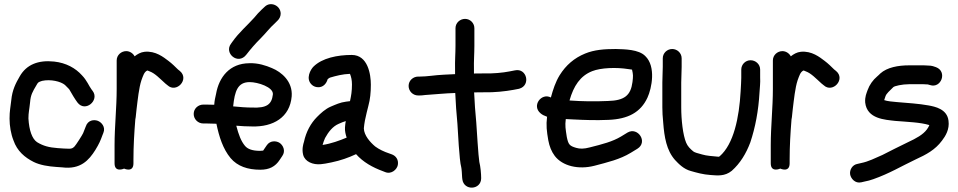

<svg xmlns="http://www.w3.org/2000/svg" viewBox="-20 -780 4516 905"><path d="M417 -351 411 -359C399.4 -374.4 389.9 -400.8 366.2 -425.2C336.2 -458.6 292.1 -483.8 234.6 -489.9C159.5 -497.8 104.4 -474.9 73.3 -420.5C54.7 -388.6 37.7 -356.6 33.1 -307.5C29.7 -274.3 25 -258.6 25 -221C25 -186.4 31.5 -148.2 43.5 -118.3C60.8 -67.8 97.3 -37.4 138.8 -16.6C168.9 -1.6 209.1 4.5 245.3 6.9L273.5 8.9C359.5 19.9 399.3 -25.2 429.3 -72.9C447.8 -103.3 453.2 -116.3 463.4 -144.1L467.1 -153.4C479 -181.3 458.2 -204.3 440.4 -210.7C423.5 -216.8 394.4 -214.9 384.2 -183.7C379.6 -172.3 377 -165.9 371.8 -152.3C367.6 -142.6 337.6 -96 331.3 -89.7C323.5 -81.9 318.5 -79 306 -79C297.2 -79 289 -79.3 280.8 -79.9L251.8 -81.9C210.9 -84.9 183.6 -92.1 154.5 -110C131.2 -125.9 117.3 -165.4 114 -221.7C114.1 -250.6 118.1 -261.1 121.9 -298.8C124.5 -332.9 134.1 -348.5 150.7 -376.6C160 -393.4 160.2 -392.6 178.7 -398.9C218.4 -407.5 266.1 -396.3 286 -379.7L302.3 -363.3C306 -359.7 307.1 -358 307.9 -356.3C317.8 -338.5 333.3 -312.6 345 -297C381.6 -248.3 449.9 -307.1 417 -351Z M520 -96V-10C520 35.2 564.9 14.7 564.9 14.7C564.9 14.7 609 35.4 609 -10V-28C609 -92.5 612.7 -152.4 617.8 -216.9L619.7 -227.9C621.8 -240.7 621.6 -252.8 623.8 -266.5C629.4 -311.3 634.7 -365.6 646.6 -401.7C654.8 -423.6 659.4 -440.2 673.3 -447.2C673.7 -447.3 674.6 -447.4 675.6 -447.6C675.6 -447.6 681.6 -444.9 685.5 -443.5C710.9 -434.2 733 -410 759.3 -386.4C759.5 -386.2 760 -385.8 760.4 -385.5L769.5 -378.2C811.5 -339 874.4 -406.6 827.8 -445.4L818.7 -452.7C806.7 -464.7 790.2 -480.9 774 -493C751.1 -510.2 713.5 -541.1 661.5 -535.9C643 -534 627.1 -524.6 614.5 -514.5C608.2 -527 593.1 -539 575 -539C552 -539 530 -521 530 -495V-361C530 -272.8 520 -184.2 520 -96Z M1141.1 -522.4C1162.8 -550.3 1182 -572.7 1208.7 -599.3C1231.7 -622.3 1254.3 -651.6 1273.4 -668.1C1273.7 -668.4 1274.3 -668.9 1274.7 -669.3L1288.9 -683.5C1296.8 -690.8 1303 -703.5 1303 -715.5C1303 -754.1 1255 -775.4 1227.6 -748L1212.9 -734.3C1201.1 -723.2 1190.5 -711.6 1177.9 -696.2C1147.2 -661.7 1105.6 -626.3 1075.5 -583.3L1069 -574.1C1034.5 -529.5 1102.1 -471.6 1141.1 -522.4ZM1079 -278.6C1086.4 -350.8 1100.2 -393 1157 -393C1194.9 -393 1270 -369.3 1266.2 -334.8C1260.8 -286.9 1236 -270.3 1169.5 -273C1141.5 -273 1110 -275.5 1079 -278.6ZM991 -197C993.9 -197 996.3 -196.9 1000.1 -196.7C1012.6 -135.9 1030.9 -78.1 1066.8 -34.9C1099.3 3.6 1147.1 20 1207 20C1248.7 20 1277.7 5.8 1298.9 -27.3L1310.6 -44.8C1327.6 -68.7 1314.3 -96 1297.5 -106.8C1281.4 -117 1252.9 -118.4 1237.3 -95L1224.4 -76.1C1222.8 -73.8 1221.7 -71.9 1220.4 -70.1C1218.1 -69.8 1214.1 -69.5 1205.2 -69C1169.4 -69.2 1147.8 -77.2 1135 -92.2C1116.3 -114.1 1104.5 -145.9 1093.7 -187.5C1118.2 -185.4 1145 -184 1167.6 -184C1267.3 -180.9 1346.6 -226.6 1354.9 -326C1360.3 -396 1306.8 -440.7 1261.6 -459.1C1234.5 -470.8 1196.7 -483.6 1155.4 -482C1061.9 -481.4 1012.2 -415.8 998.5 -337.8C994.6 -320.7 991 -305.8 989.8 -286.2C978.4 -286.6 964.3 -287 954 -287H938C915 -287 893 -269 893 -243C893 -218.2 913.2 -198 938 -198H954C965.1 -198 977.8 -197 991 -197Z M1409 -50C1417.4 -17.7 1455.3 -2.4 1492.3 -6.1C1503.2 -6.9 1521 -9.9 1542.2 -14.5C1585.8 -23.5 1622.7 -36.8 1658.3 -53.4C1691.4 -16 1735.5 8.9 1786.1 27.4L1795.7 31.2C1825.5 43.1 1851.7 18 1855.2 -2.5C1859.5 -27.5 1846 -45.9 1825.5 -52.9L1815.2 -56.6C1790 -65 1767.1 -75.8 1748.5 -89.6C1724.9 -109.4 1695.8 -141.7 1695 -175C1697.3 -200.5 1701.7 -222.7 1708.3 -248.9L1716.2 -280.6C1724.9 -312.4 1728 -343.9 1728 -381C1728 -428.9 1714.4 -521 1638 -521C1570.8 -521 1498.4 -506.7 1457.3 -465.7C1444.7 -453.1 1418.3 -409.3 1450.1 -380.1C1456.8 -373.9 1465.6 -370.4 1474.2 -369.2C1504.1 -365.2 1519.8 -389.1 1524.2 -406.3C1529.2 -410.7 1531.4 -412.7 1535.6 -414.2C1564.2 -422.7 1595.3 -430.8 1629.6 -431.9C1635.1 -418.5 1639 -402.6 1639 -382C1639 -350.3 1635.4 -329.2 1629.7 -303.2C1623.5 -302.4 1617.2 -301.6 1610.9 -300.8C1583.2 -297.4 1561.7 -286.9 1540.5 -278.1C1513.1 -266.8 1490.8 -245.2 1474.3 -228.7C1445.2 -199.5 1422.9 -159.3 1412.8 -111.5C1409.4 -101.2 1402.1 -76.6 1409 -50ZM1609.8 -209.3C1608.3 -201 1606.8 -191 1606.1 -179.6C1605 -162.3 1609.1 -146.3 1614 -131.4C1581 -117.5 1539.8 -102.5 1500.5 -96.8C1503.7 -107.2 1507.8 -120.6 1512.2 -129.4C1528.2 -158.7 1548.6 -184.3 1575.9 -196.1C1589.9 -202.2 1598.1 -206 1609.8 -209.3Z M1951 -330H1958C1965.7 -330 1973.3 -330.7 1983.5 -332.1C2029.4 -335 2076.4 -340.2 2125.8 -341.7C2127.7 -293.5 2131.6 -245.3 2136.1 -196C2138.2 -165.4 2144.8 -22.8 2154.1 8.2C2155.8 13.9 2158 46.7 2158 52C2158 52.6 2158 53.7 2158.1 54.5L2159.2 64.8C2166.2 120.9 2248 115.9 2248 60C2248 39.2 2244.9 4.7 2239.3 -16.8C2234.8 -41.9 2227 -172.8 2224.9 -203C2220.5 -251.2 2216.7 -296.2 2214.8 -344.5C2230.9 -344.8 2245.7 -345 2262.6 -345C2309 -343.8 2361.5 -349.4 2399.6 -356.4L2425.7 -361.4C2426.2 -361.5 2427.2 -361.8 2427.9 -362C2483 -377.7 2463.4 -460.4 2407.4 -448.4L2382.2 -443.5C2350.2 -437.1 2303.8 -432.8 2263.4 -434C2246.1 -434 2232.2 -433.9 2214 -433.5V-451.3C2212.9 -493.8 2216 -523.9 2216 -564V-647C2216 -671.3 2196.3 -691 2172 -691C2149 -691 2127 -673 2127 -647V-564C2127 -526.6 2123.9 -497.6 2125 -450.7V-430.5C2108 -429.8 2086.5 -428.6 2072.9 -428C2028.9 -426.1 1994.9 -419 1958 -419H1951C1928 -419 1906 -401 1906 -375C1906 -350.2 1926.2 -330 1951 -330Z M2664.4 -306.4C2683.9 -375.1 2715 -422.5 2771.6 -444.7C2812 -460.6 2884.4 -463.6 2942.5 -454.2C2951.1 -453.2 2954.5 -452.8 2959.1 -451.9C2964.5 -428.1 2964.8 -422.1 2961.2 -393.2C2953 -330.6 2923.9 -305.9 2845.1 -304C2783.3 -301.2 2723.4 -302.1 2664.4 -306.4ZM2646.8 -218.8C2655.4 -218.1 2669.8 -217.4 2682 -217C2737.4 -214.2 2788.5 -212.4 2848.1 -215C2939.8 -218.8 2999.4 -249.9 3031.7 -319.5C3052.7 -364.9 3072.5 -467 3021.6 -515.7C2990.8 -547.5 2923.8 -547.8 2882.3 -549C2828.7 -549 2781.6 -545.5 2738 -527.6C2686.9 -506.7 2647.4 -472.9 2617.7 -425.1C2598.3 -393.4 2586.7 -357.8 2576.6 -320.5C2532.1 -344 2484.8 -281.8 2528 -245.8C2536 -239.1 2544.2 -234.8 2558.6 -229.7C2553.5 -189 2557 -161.6 2564.4 -118.6C2569.7 -90 2579.5 -65.4 2595.1 -44.8C2631.5 2.5 2706.3 20.9 2782.3 1.2C2844.1 -15.2 2901.4 -28.4 2953 -59.7L2984.1 -78.7C3035.7 -110.3 2986.7 -183.2 2938.3 -155.5L2907 -136.4C2867 -112.4 2819.6 -100.2 2759.7 -85.2C2733 -77.9 2712.7 -77.9 2696.1 -83C2664 -92.3 2659.1 -98.9 2651.6 -134.4C2645.7 -173.6 2642.8 -186.3 2646.8 -218.8Z M3104 -505V-465C3104 -439.9 3102 -422 3102 -391V-274C3102 -252.6 3103.2 -230.7 3106.1 -201.8C3111.2 -134.1 3121.6 -71.4 3161.5 -26.2C3178.7 -7.7 3202.6 17.2 3236.4 26.1C3263 33.7 3294.1 42.7 3329.3 44.9C3361 47.2 3396.2 52.1 3429.2 25.1C3469 -10.1 3497 -56.5 3516.6 -108.7C3540.1 -179.2 3555.1 -257.1 3560 -344.6C3561.1 -365.3 3564.5 -389.9 3563 -414.8V-452C3563 -478 3541 -496 3518 -496C3493.7 -496 3474 -476.3 3474 -452V-413C3474 -404.8 3473.6 -395.9 3473 -385.4L3471 -349.4C3464.2 -225.9 3438.4 -100.7 3372.1 -43.3C3370.1 -41.8 3368.4 -41.2 3367.7 -41.1C3336.5 -44.3 3310.9 -45.3 3289.1 -52C3268.3 -57.9 3255.4 -60.6 3247.8 -66.4C3232.6 -79.1 3221.1 -90.5 3214.1 -107.6C3198.9 -143.6 3191 -215 3191 -274V-391C3191 -419.5 3193 -436.9 3193 -465V-505C3193 -530.3 3172 -549 3148.5 -549C3125 -549 3104 -530.3 3104 -505Z M3613 -96V-10C3613 35.2 3657.9 14.7 3657.9 14.7C3657.9 14.7 3702 35.4 3702 -10V-28C3702 -92.5 3705.7 -152.4 3710.8 -216.9L3712.7 -227.9C3714.8 -240.7 3714.6 -252.8 3716.8 -266.5C3722.4 -311.3 3727.7 -365.6 3739.6 -401.7C3747.8 -423.6 3752.4 -440.2 3766.3 -447.2C3766.7 -447.3 3767.6 -447.4 3768.6 -447.6C3768.6 -447.6 3774.6 -444.9 3778.5 -443.5C3803.9 -434.2 3826 -410 3852.3 -386.4C3852.5 -386.2 3853 -385.8 3853.4 -385.5L3862.5 -378.2C3904.5 -339 3967.4 -406.6 3920.8 -445.4L3911.7 -452.7C3899.7 -464.7 3883.2 -480.9 3867 -493C3844.1 -510.2 3806.5 -541.1 3754.5 -535.9C3736 -534 3720.1 -524.6 3707.5 -514.5C3701.2 -527 3686.1 -539 3668 -539C3645 -539 3623 -521 3623 -495V-361C3623 -272.8 3613 -184.2 3613 -96Z M4335 -472H4264C4214.4 -472 4161.6 -462.7 4129.3 -433.6C4124 -428.8 4120.9 -424.6 4114.3 -419.5C4094.8 -403.2 4078.4 -380.4 4069.4 -355.2C4064.5 -340.7 4056.2 -324.4 4058.1 -296.8C4066.7 -219 4151.9 -215.8 4199.5 -210.1C4258.5 -205.2 4317.5 -203.7 4360.6 -190.4C4358.5 -184.7 4354.3 -177.1 4349 -170C4330.6 -145.4 4300.6 -128.7 4257.4 -108.6C4211.1 -86.6 4178.1 -69 4139.5 -49.7C4104.6 -34.7 4074.6 -18.6 4038.7 -11.4L4022.3 -7.6C3997.1 -3.6 3983.9 21.4 3987.1 41.7C3990.2 61 4010.5 86.2 4039.7 79.3L4055.9 75.5C4067.6 73.5 4083.3 69.4 4096.5 64.5C4172.5 37.7 4225.5 5 4295.5 -28.3C4345.3 -51 4388.1 -73.7 4420 -117C4436.3 -138.2 4456.5 -170.2 4450.8 -211.1C4444.2 -266.2 4387.3 -277.4 4356.5 -283.1C4311.5 -291.4 4255.2 -294.9 4207.1 -298.9C4190.7 -300.3 4161.2 -302.8 4147.7 -308.1L4153.7 -326.1C4158.1 -339.4 4173.5 -352.1 4190.7 -369.3C4196 -374.7 4232.6 -383 4264 -383H4333C4338.8 -382.5 4347.2 -382 4353.3 -382C4354.6 -381.7 4357.1 -380.9 4363 -379.3C4416.4 -360.9 4446.8 -442.8 4391.8 -463.4C4383.9 -466.4 4372.2 -471 4355 -471C4345.7 -471 4341.2 -472 4335 -472Z"/></svg>

Font: Just Breathe
Style: Bd
Weight: 400
Foundry: Cannot Into Space Fonts
Version: Version 0.72